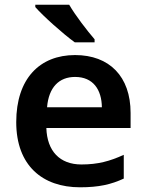

<svg xmlns="http://www.w3.org/2000/svg" viewBox="-20 -786 621 816"><path d="M274 -766H130V-756C162 -719 249 -641 298 -606H382V-619C350 -656 300 -721 274 -766ZM299 -552C149 -552 49 -452 49 -267C49 -82 161 10 320 10C400 10 452 -2 506 -27V-128C447 -101 396 -87 326 -87C234 -87 180 -144 177 -242H535V-306C535 -461 445 -552 299 -552ZM299 -459C376 -459 412 -405 413 -330H180C187 -415 231 -459 299 -459Z"/></svg>

Font: Noto Sans Arabic SemBd
Style: Regular
Weight: 600
Designer: Monotype Design Team, Nadine Chahine, Nizar Qandah and Khaled Hosny
Foundry: Monotype Imaging Inc.
Version: Version 2.012